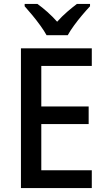

<svg xmlns="http://www.w3.org/2000/svg" viewBox="-20 -961 544 981"><path d="M449 0H87V-714H449V-624H191V-417H433V-327H191V-91H449ZM218 -781Q206 -803 186.5 -830Q167 -857 145.5 -883Q124 -909 106 -929V-941H171Q195 -924 221.5 -900.5Q248 -877 272 -850Q297 -878 322.5 -900Q348 -922 373 -941H440V-929Q422 -910 400 -884Q378 -858 358 -830.5Q338 -803 326 -781Z"/></svg>

Font: Noto Sans Kannada SemiCondensed Medium
Style: Regular
Weight: 500
Width: 4
Designer: Jelle Bosma - Monotype Design Team
Foundry: Monotype Imaging Inc.
Version: Version 2.005; ttfautohint (v1.8.4.7-5d5b)